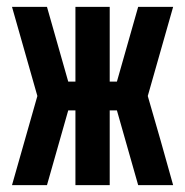

<svg xmlns="http://www.w3.org/2000/svg" viewBox="-20 -540 540 560"><path d="M117 0H15L89 -260L15 -520H117L179 -302H200V-520H300V-302H321L383 -520H485L411 -260Q430 -195 448.5 -130Q467 -65 485 0H383L321 -218H300V0H200V-218H179Z"/></svg>

Font: Iosevka Term Curly Extrabold
Style: Regular
Weight: 800
Designer: Belleve Invis
Foundry: Belleve Invis
Version: Version 32.3.0